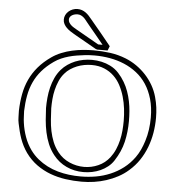

<svg xmlns="http://www.w3.org/2000/svg" viewBox="-62 -989 972 1078"><g transform="rotate(5 424.0 -450.0)"><path d="M451.7 -717.8Q447.8 -720.2 437.7 -725.8Q427.7 -731.4 414.8 -738.8Q401.9 -746.1 387.7 -754.2Q373.5 -762.2 360.6 -769.5Q347.7 -776.9 337.6 -782.5Q327.6 -788.1 323.7 -790.5Q313 -796.4 301.8 -804Q290.5 -811.5 281 -820.8Q271.5 -830.1 265.4 -841.6Q259.3 -853 259.3 -866.7Q259.3 -880.4 265.1 -892.3Q271 -904.3 281 -913.1Q291 -921.9 304 -927Q316.9 -932.1 331.5 -932.1Q344.7 -932.1 356 -928.2Q367.2 -924.3 377.2 -917.2Q387.2 -910.2 396.2 -900.4Q405.3 -890.6 414.6 -878.9Q443.8 -843.8 472.7 -809.3Q501.5 -774.9 529.3 -739.7Q526.9 -733.4 524.4 -727.3Q522 -721.2 519.5 -714.8H460.4ZM461.9 -744.1H488.3Q485.8 -747.6 478.3 -756.6Q470.7 -765.6 461.2 -777.3Q451.7 -789.1 440.7 -802.2Q429.7 -815.4 419.9 -827.1Q410.2 -838.9 402.8 -847.9Q395.5 -856.9 392.6 -860.4Q386.7 -867.2 381.1 -874.8Q375.5 -882.3 368.4 -888.4Q361.3 -894.5 353 -898.4Q344.7 -902.3 334 -902.3Q325.7 -902.3 317.4 -900.1Q309.1 -897.9 302.5 -893.8Q295.9 -889.6 291.7 -883.5Q287.6 -877.4 287.6 -869.1Q287.6 -859.4 292.7 -851.3Q297.9 -843.3 305.4 -836.7Q313 -830.1 322 -825Q331.1 -819.8 338.4 -815.4Q370.6 -796.9 402.3 -779.1Q434.1 -761.2 466.3 -742.7ZM232.4 -364.3Q233.9 -333 236.1 -300.5Q238.3 -268.1 244.6 -236.8Q251 -205.6 262.9 -176Q274.9 -146.5 295.4 -120.6Q322.3 -86.9 361.8 -69.6Q401.4 -52.2 444.3 -52.2Q485.8 -52.2 523.9 -69.1Q562 -85.9 588.4 -120.1Q605 -142.1 615.7 -167.2Q626.5 -192.4 632.8 -219.2Q639.2 -246.1 641.6 -273.9Q644 -301.8 644 -329.1Q644 -362.3 639.9 -397Q635.7 -431.6 626.2 -464.6Q616.7 -497.6 601.3 -526.9Q585.9 -556.2 563 -578.1Q540 -600.1 509 -613Q478 -626 438 -626Q417 -626 395.8 -622.1Q374.5 -618.2 355.2 -610.4Q335.9 -602.5 318.6 -591.1Q301.3 -579.6 288.1 -564Q271 -544.4 260.3 -520Q249.5 -495.6 243.2 -469.2Q236.8 -442.9 234.6 -416Q232.4 -389.2 232.4 -364.3ZM203.1 -362.8Q203.1 -390.6 205.8 -420.4Q208.5 -450.2 215.6 -479Q222.7 -507.8 234.9 -534.4Q247.1 -561 266.1 -583Q281.7 -601.1 301.3 -614.5Q320.8 -627.9 342.8 -637Q364.7 -646 388.9 -650.4Q413.1 -654.8 437 -654.8Q464.8 -654.8 491.2 -648.9Q517.6 -643.1 541 -631.3Q568.4 -617.7 588.9 -595.2Q609.4 -572.8 624.5 -546.9Q638.7 -522.9 648.2 -496.1Q657.7 -469.2 663.3 -441.7Q668.9 -414.1 671.1 -386Q673.3 -357.9 673.3 -330.6Q673.3 -268.6 660.2 -212.6Q647 -156.7 612.3 -103.5Q599.1 -83 580.1 -67.9Q561 -52.7 538.8 -42.7Q516.6 -32.7 492.2 -27.8Q467.8 -22.9 442.9 -22.9Q391.1 -22.9 347.2 -43.5Q303.2 -64 272.5 -103Q250.5 -130.9 237.5 -162.4Q224.6 -193.8 217.5 -227.1Q210.4 -260.3 207.5 -294.7Q204.6 -329.1 203.1 -362.8ZM52.7 -334Q54.2 -384.3 62.5 -428.7Q70.8 -473.1 88.9 -512Q106.9 -550.8 135.7 -584.7Q164.6 -618.7 207 -648.4Q231.9 -666 261 -677.7Q290 -689.5 320.3 -696.3Q350.6 -703.1 381.6 -706.1Q412.6 -709 441.4 -709Q488.8 -709 534.4 -702.9Q580.1 -696.8 624.5 -679.2Q657.2 -666 686.3 -645.8Q715.3 -625.5 739.3 -599.6Q763.2 -573.7 780.8 -543Q798.3 -512.2 807.6 -478.5Q815.9 -449.2 819.6 -420.4Q823.2 -391.6 823.2 -361.8Q823.2 -319.3 816.2 -277.1Q809.1 -234.9 794.2 -195.6Q779.3 -156.2 755.9 -121.1Q732.4 -85.9 699.2 -57.1Q672.9 -33.7 641.6 -17.1Q610.4 -0.5 576.7 10.5Q543 21.5 507.8 26.6Q472.7 31.7 437.5 31.7Q392.1 31.7 347.2 25.4Q302.2 19 261 3.7Q219.7 -11.7 183.6 -37.6Q147.5 -63.5 119.6 -102.1Q106.4 -120.6 96.7 -139.9Q86.9 -159.2 79.8 -179.2Q72.8 -199.2 67.4 -220.2Q62 -241.2 57.6 -263.2Q53.7 -280.8 53.7 -298.6Q53.7 -316.4 52.7 -334ZM82 -335.4Q83 -318.8 83.5 -302.2Q84 -285.6 86.4 -269.5Q91.8 -229.5 105.7 -190.7Q119.6 -151.9 143.1 -119.1Q162.6 -92.3 187.5 -72Q212.4 -51.8 241 -37.1Q269.5 -22.5 300.8 -13.7Q332 -4.9 364.3 -1Q380.9 1 397.2 2Q413.6 2.9 430.2 2.9Q473.6 2.9 515.6 -4.4Q557.6 -11.7 596.4 -28.1Q635.3 -44.4 669.2 -70.3Q703.1 -96.2 729.5 -132.8Q745.1 -154.8 755.9 -178.5Q766.6 -202.1 774.4 -227.1Q784.7 -259.3 789.3 -293Q793.9 -326.7 793.9 -360.4Q793.9 -418.5 780.5 -464.8Q767.1 -511.2 743.7 -546.9Q720.2 -582.5 687.7 -607.9Q655.3 -633.3 616.9 -649.4Q578.6 -665.5 536.1 -673.1Q493.7 -680.7 449.7 -680.7Q421.9 -680.7 394.5 -677.7Q372.6 -675.3 350.1 -671.6Q327.6 -668 305.7 -661.9Q283.7 -655.8 262.9 -646.7Q242.2 -637.7 223.6 -624.5Q184.6 -597.2 158 -566.2Q131.3 -535.2 115 -499.5Q98.6 -463.9 91.1 -423.1Q83.5 -382.3 82 -335.4Z"/></g></svg>

Font: XB Kayhan Pook
Style: Regular
Weight: 700
Designer: Behnam
Foundry: Irmug
Version: Version 7.300 2009